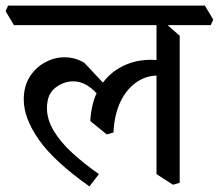

<svg xmlns="http://www.w3.org/2000/svg" viewBox="-50 -628 783 687"><path d="M270 39Q144 -50 89.5 -127.5Q35 -205 35 -272Q35 -320 56.5 -353.5Q78 -387 111.5 -405Q145 -423 180 -423Q200 -423 218 -418Q236 -413 252 -403L361 -287L337 -247L306 -283Q281 -312 258.5 -324.5Q236 -337 212 -337Q178 -337 148 -314Q118 -291 118 -241Q118 -200 142.5 -159.5Q167 -119 209 -80.5Q251 -42 304 -5ZM332 -147 273 -195Q277 -262 302 -307Q327 -352 365.5 -377.5Q404 -403 447.5 -410.5Q491 -418 533 -410V-357Q483 -362 444 -337.5Q405 -313 382 -266Q359 -219 356 -154ZM569 33 510 -5V-562L535 -551L593 -500V26ZM0 -538 -30 -588 -21 -608H683L713 -558L704 -538Z"/></svg>

Font: Eczar
Style: Regular
Weight: 400
Designer: Vaibhav Singh
Foundry: Rosetta Type Foundry
Version: Version 2.000